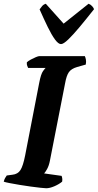

<svg xmlns="http://www.w3.org/2000/svg" viewBox="-35 -1003 521 1023"><path d="M211 0Q204 0 181 -2.5Q158 -5 128.5 -9Q99 -13 69 -18Q39 -23 16 -27.5Q-7 -32 -15 -35Q-13 -45 -8 -54Q-3 -63 1 -68L31 -72Q60 -75 74 -97Q88 -119 99 -175L174 -562Q183 -609 194.5 -624.5Q206 -640 208 -641H115Q113 -645 110 -652.5Q107 -660 108 -671Q115 -678 129 -685.5Q143 -693 156 -698.5Q169 -704 175 -704H417Q420 -698 422.5 -686.5Q425 -675 422 -659L376 -646Q345 -637 332 -618.5Q319 -600 312 -560L231 -147Q226 -121 216.5 -103.5Q207 -86 200 -79L293 -66Q295 -62 296.5 -53.5Q298 -45 296 -35Q279 -21 254.5 -10.5Q230 0 211 0ZM290 -768Q276 -768 258 -792.5Q240 -817 219.5 -859Q199 -901 176 -953Q182 -961 189 -970Q196 -979 209 -983L304 -877L437 -983Q448 -979 456 -970Q464 -961 466 -954Q425 -902 390 -860Q355 -818 329 -793Q303 -768 290 -768Z"/></svg>

Font: Texturina 72pt 72pt ExtraBold
Style: Italic
Weight: 800
Italic angle: -11°
Designer: Guillermo Torres Carreño
Foundry: Omnibus-Type
Version: Version 1.002; ttfautohint (v1.8.3)